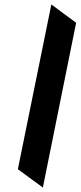

<svg xmlns="http://www.w3.org/2000/svg" viewBox="-20 -840 361 860"><path d="M60 -82 172 0 321 -738 210 -820Z"/></svg>

Font: Ember
Style: Ita
Weight: 400
Designer: Stig
Foundry: Cannot Into Space Fonts
Version: Version 0.127